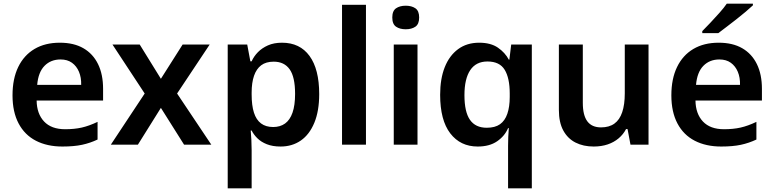

<svg xmlns="http://www.w3.org/2000/svg" viewBox="-20 -786 4208 1043"><path d="M305 -554Q381 -554 433 -524Q485 -494 512.5 -438Q540 -382 540 -303V-240H179Q180 -168 219.5 -126Q259 -84 334 -84Q384 -84 424 -93Q464 -102 510 -124V-28Q470 -9 426 0.5Q382 10 319 10Q236 10 175 -21.5Q114 -53 81 -115.5Q48 -178 48 -268Q48 -358 79 -422Q110 -486 167.5 -520Q225 -554 305 -554ZM309 -463Q256 -463 222 -428.5Q188 -394 182 -325H421Q422 -365 409 -396Q396 -427 371 -445Q346 -463 309 -463Z M766 -278 591 -544H739L854 -358L972 -544H1119L942 -278L1128 0H980L854 -200L729 0H582Z M1512 -554Q1609 -554 1661.5 -482Q1714 -410 1714 -275Q1714 -183 1687.5 -119Q1661 -55 1614 -22.5Q1567 10 1504 10Q1461 10 1429.5 -2.5Q1398 -15 1378 -35Q1358 -55 1347 -77H1342Q1344 -53 1345.5 -27Q1347 -1 1347 29V237H1217V-544H1323L1340 -453H1347Q1359 -480 1381 -502.5Q1403 -525 1435.5 -539.5Q1468 -554 1512 -554ZM1467 -451Q1425 -451 1399 -431.5Q1373 -412 1360 -374.5Q1347 -337 1347 -283V-273Q1347 -213 1359.5 -174Q1372 -135 1398 -115.5Q1424 -96 1464 -96Q1502 -96 1528.5 -115Q1555 -134 1569 -174Q1583 -214 1583 -276Q1583 -368 1553.5 -409.5Q1524 -451 1467 -451Z M1968 0H1838V-760H1968Z M2248 -544V0H2119V-544ZM2184 -755Q2216 -755 2236.5 -741Q2257 -727 2257 -691Q2257 -655 2236.5 -641Q2216 -627 2184 -627Q2152 -627 2131.5 -641Q2111 -655 2111 -691Q2111 -727 2131.5 -741Q2152 -755 2184 -755Z M2740 6Q2740 -16 2741 -42Q2742 -68 2744 -90H2740Q2722 -47 2680.5 -18.5Q2639 10 2575 10Q2481 10 2426 -61.5Q2371 -133 2371 -271Q2371 -358 2396 -421Q2421 -484 2468.5 -519Q2516 -554 2583 -554Q2646 -554 2685 -527Q2724 -500 2744 -462H2747L2757 -544H2869V237H2740ZM2624 -92Q2669 -92 2696 -111Q2723 -130 2736 -168Q2749 -206 2749 -259V-278Q2749 -362 2721.5 -407Q2694 -452 2628 -452Q2566 -452 2534.5 -405Q2503 -358 2503 -269Q2503 -178 2533 -135Q2563 -92 2624 -92Z M3503 -544V0H3405L3389 -85H3381Q3366 -56 3340.5 -34.5Q3315 -13 3281 -1.5Q3247 10 3205 10Q3149 10 3106.5 -11.5Q3064 -33 3040 -77Q3016 -121 3016 -189V-544H3146V-227Q3146 -160 3170.5 -127Q3195 -94 3245 -94Q3289 -94 3317.5 -114.5Q3346 -135 3360 -176.5Q3374 -218 3374 -279V-544Z M3884 -554Q3960 -554 4012 -524Q4064 -494 4091.5 -438Q4119 -382 4119 -303V-240H3758Q3759 -168 3798.5 -126Q3838 -84 3913 -84Q3963 -84 4003 -93Q4043 -102 4089 -124V-28Q4049 -9 4005 0.5Q3961 10 3898 10Q3815 10 3754 -21.5Q3693 -53 3660 -115.5Q3627 -178 3627 -268Q3627 -358 3658 -422Q3689 -486 3746.5 -520Q3804 -554 3884 -554ZM3888 -463Q3835 -463 3801 -428.5Q3767 -394 3761 -325H4000Q4001 -365 3988 -396Q3975 -427 3950 -445Q3925 -463 3888 -463ZM4070 -757Q4054 -742 4030.5 -722Q4007 -702 3980 -681Q3953 -660 3927.5 -640.5Q3902 -621 3882 -606H3795V-617Q3814 -636 3839 -662.5Q3864 -689 3888.5 -716.5Q3913 -744 3928 -766H4070Z"/></svg>

Font: Noto Sans Hebrew Thin SemiBold
Style: Regular
Weight: 600
Version: Version 3.001